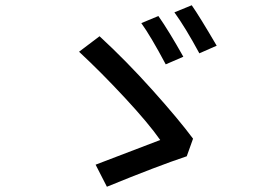

<svg xmlns="http://www.w3.org/2000/svg" viewBox="-20 -760 1040 731"><path d="M387 -49 344 -133 590 -227Q546 -290 456 -387Q366 -484 281 -563L359 -622Q460 -529 560 -417.5Q660 -306 715 -232L691 -165Q580 -128 387 -49ZM739 -557Q686 -655 644 -713L710 -740Q740 -697 805 -586ZM611 -515Q554 -622 518 -672L583 -699Q623 -642 678 -544Z"/></svg>

Font: LXGW 975 Gothic SC
Style: Regular
Weight: 400
Version: Version 2.01;February 25, 2021